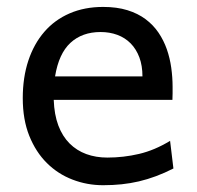

<svg xmlns="http://www.w3.org/2000/svg" viewBox="-20 -528 575 560"><path d="M136.7 -236.8Q138.2 -193.8 150.1 -162.1Q162.1 -130.4 182.9 -109.6Q203.6 -88.9 231.7 -78.6Q259.8 -68.4 293 -68.4Q340.3 -68.4 385.7 -79.1Q431.2 -89.8 476.1 -117.2L485.8 -36.6Q460 -23.4 435.1 -14.2Q410.2 -4.9 385.3 1Q360.4 6.8 334.7 9.5Q309.1 12.2 280.8 12.2Q233.9 12.2 191.4 -4.2Q148.9 -20.5 116.7 -52.5Q84.5 -84.5 65.4 -131.8Q46.4 -179.2 46.4 -241.7Q46.4 -302.2 62.7 -351.3Q79.1 -400.4 109.4 -435.3Q139.6 -470.2 183.1 -489Q226.6 -507.8 280.8 -507.8Q320.8 -507.8 351.6 -498.3Q382.3 -488.8 404.8 -471.9Q427.2 -455.1 442.4 -432.6Q457.5 -410.2 466.6 -384.3Q475.6 -358.4 479.5 -330.3Q483.4 -302.2 483.4 -274.9V-255.9Q483.4 -243.7 482.9 -236.8ZM273.4 -434.6Q219.7 -434.6 185.5 -403.1Q151.4 -371.6 140.6 -305.2H395.5Q395.5 -336.4 386.5 -360.6Q377.4 -384.8 361.1 -401.4Q344.7 -418 322.3 -426.3Q299.8 -434.6 273.4 -434.6Z"/></svg>

Font: Andika Cyr
Style: Regular
Weight: 400
Designer: Victor Gaultney, Annie Olsen, Julie Remington, Don Collingsworth, Eric Hays, Becca Hirsbrunner
Foundry: SIL International
Version: Version 5.000